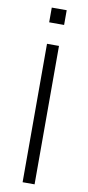

<svg xmlns="http://www.w3.org/2000/svg" viewBox="-98 -926 442 963"><g transform="rotate(10 122.5 -444.0)"><path d="M92 0V-705H153V0ZM84 -813V-888H160V-813Z"/></g></svg>

Font: Nunito Sans Light
Style: Regular
Weight: 300
Designer: Vernon Adams
Foundry: Vernon Adams
Version: Version 3.101; ttfautohint (v1.8.4.7-5d5b);gftools[0.9.27]